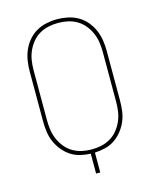

<svg xmlns="http://www.w3.org/2000/svg" viewBox="-112 -820 724 896"><g transform="rotate(-15 250.0 -371.5)"><path d="M240 0V-96Q215 -97 190 -103Q165 -109 144 -123Q123 -137 107 -157Q91 -177 81 -200Q71 -223 67.5 -248.5Q64 -274 64 -299V-540Q64 -566 68 -592Q72 -618 82.5 -642Q93 -666 110 -686Q127 -706 149.5 -719Q172 -732 198 -737.5Q224 -743 250 -743Q276 -743 302 -737.5Q328 -732 350.5 -719Q373 -706 390 -686Q407 -666 417.5 -642Q428 -618 432 -592Q436 -566 436 -540V-299Q436 -274 432.5 -248.5Q429 -223 419 -200Q409 -177 393 -157Q377 -137 356 -123Q335 -109 310 -103Q285 -97 260 -96V0ZM250 -114Q274 -114 297 -119Q320 -124 340.5 -136Q361 -148 376 -166.5Q391 -185 400.5 -206.5Q410 -228 413.5 -251.5Q417 -275 417 -299V-540Q417 -564 413.5 -587.5Q410 -611 400.5 -632.5Q391 -654 376 -672.5Q361 -691 340.5 -703Q320 -715 297 -720Q274 -725 250 -725Q226 -725 203 -720Q180 -715 159.5 -703Q139 -691 124 -672.5Q109 -654 99.5 -632.5Q90 -611 86.5 -587.5Q83 -564 83 -540V-299Q83 -275 86.5 -251.5Q90 -228 99.5 -206.5Q109 -185 124 -166.5Q139 -148 159.5 -136Q180 -124 203 -119Q226 -114 250 -114Z"/></g></svg>

Font: Iosevka Curly Thin
Style: Regular
Weight: 100
Monospace: yes
Designer: Belleve Invis
Foundry: Belleve Invis
Version: Version 22.1.2; ttfautohint (v1.8.4)